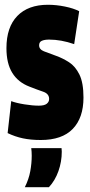

<svg xmlns="http://www.w3.org/2000/svg" viewBox="-20 -577 376 805"><path d="M12 -19 27 -153Q48 -145 82.5 -139.5Q117 -134 143 -134Q166 -134 176 -142Q186 -150 186 -162Q186 -184 161 -192.5Q136 -201 103 -214Q56 -232 31.5 -271.5Q7 -311 7 -375Q7 -463 52.5 -510Q98 -557 181 -557Q216 -557 252.5 -549.5Q289 -542 312 -530L291 -392Q236 -411 186 -411Q167 -411 155.5 -406Q144 -401 144 -387Q144 -370 164 -362Q184 -354 215 -343Q243 -333 269.5 -316Q296 -299 313 -264.5Q330 -230 330 -168Q330 -83 285 -36.5Q240 10 151 10Q109 10 76 3Q43 -4 12 -19ZM84 208Q101 174 107 140.5Q113 107 113 76Q113 68 112.5 59.5Q112 51 111 44H238Q238 47 238.5 51Q239 55 239 59Q239 101 225 140.5Q211 180 185 208Z"/></svg>

Font: Georama ExtraCondensed ExtraBold
Style: Regular
Weight: 800
Width: 2
Designer: Jean-Baptiste Levee
Foundry: Production Type
Version: Version 1.000